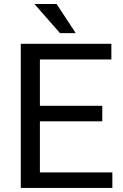

<svg xmlns="http://www.w3.org/2000/svg" viewBox="-20 -927 608 947"><path d="M534.2 -76.7V0H82.5V-710.9H529.3V-633.8H176.8V-405.3H484.4V-328.6H176.8V-76.7ZM259.3 -907.2 353.5 -763.7H275.9L149.9 -907.2Z"/></svg>

Font: Vazirmatn FD
Style: Regular
Weight: 400
Designer: Saber Rastikerdar
Foundry: Saber Rastikerdar
Version: Version 33.001